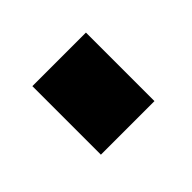

<svg xmlns="http://www.w3.org/2000/svg" viewBox="-37 -218 313 313"><g transform="rotate(45 119.0 -62.0)"><path d="M35 -123.5V0H193V-123.5Z"/></g></svg>

Font: Anybody UltraCondensed Thin
Style: Bold
Weight: 700
Version: Version 1.111